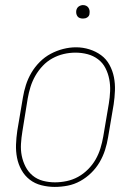

<svg xmlns="http://www.w3.org/2000/svg" viewBox="-20 -727 540 755"><path d="M195 8Q169 8 143 1.5Q117 -5 97 -20.5Q77 -36 64.5 -58.5Q52 -81 47 -106.5Q42 -132 43 -159Q44 -186 48 -213L70 -343Q74 -368 82 -393Q90 -418 103.5 -441Q117 -464 136.5 -483.5Q156 -503 179.5 -515.5Q203 -528 228.5 -534.5Q254 -541 279 -541Q306 -541 331.5 -533Q357 -525 377.5 -510Q398 -495 410.5 -472Q423 -449 428 -423.5Q433 -398 432 -371Q431 -344 427 -317L405 -187Q401 -162 393 -137Q385 -112 371.5 -89Q358 -66 338.5 -47Q319 -28 295.5 -15Q272 -2 246.5 3Q221 8 195 8ZM196 -10Q219 -10 242.5 -15Q266 -20 287 -31.5Q308 -43 326 -61Q344 -79 356 -100Q368 -121 375 -144Q382 -167 386 -190L408 -320Q412 -344 413 -368.5Q414 -393 409.5 -416Q405 -439 394.5 -459.5Q384 -480 365.5 -494Q347 -508 324 -514Q301 -520 277 -520Q253 -520 230 -514.5Q207 -509 186 -497.5Q165 -486 148 -468Q131 -450 119 -429Q107 -408 100 -385.5Q93 -363 89 -340L68 -210Q64 -186 62.5 -161.5Q61 -137 65.5 -114.5Q70 -92 80.5 -71.5Q91 -51 108.5 -36.5Q126 -22 149 -16Q172 -10 196 -10ZM306 -654Q300 -654 294 -656Q288 -658 284.5 -663Q281 -668 280 -674Q279 -680 280 -686Q281 -691 283.5 -695Q286 -699 289.5 -701.5Q293 -704 297.5 -705.5Q302 -707 306 -707Q313 -707 318.5 -704.5Q324 -702 327.5 -697Q331 -692 332 -686Q333 -680 332 -674Q332 -669 329.5 -665Q327 -661 323 -658.5Q319 -656 315 -655Q311 -654 306 -654Z"/></svg>

Font: Iosevka Curly Slab ThObl
Style: Regular
Weight: 100
Italic angle: -9°
Monospace: yes
Designer: Belleve Invis
Foundry: Belleve Invis
Version: Version 11.0.0; ttfautohint (v1.8.3)